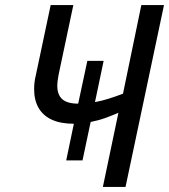

<svg xmlns="http://www.w3.org/2000/svg" viewBox="-20 -734 664 754"><path d="M445 -291Q422 -281 394.5 -271Q367 -261 336 -255L304 -104H240L270 -248Q219 -248 184.5 -263.5Q150 -279 132 -309.5Q114 -340 114 -384Q114 -397 115.5 -410.5Q117 -424 121 -440L179 -714H268L210 -440Q208 -429 206.5 -417.5Q205 -406 205 -397Q205 -362 224.5 -344.5Q244 -327 287 -327L323 -495H387L353 -333Q380 -338 407 -346.5Q434 -355 463 -366L535 -714H624L473 0H384Z"/></svg>

Font: Noto Sans Display
Style: Italic
Weight: 400
Italic angle: -12°
Designer: Monotype Design Team
Foundry: Monotype Imaging Inc.
Version: Version 2.003